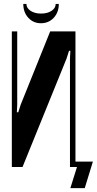

<svg xmlns="http://www.w3.org/2000/svg" viewBox="-20 -861 499 990"><path d="M267.1 -840.8H283.2Q283.2 -797.4 257.1 -769.3Q231 -741.2 190.9 -741.2Q151.9 -741.2 126 -769.3Q100.1 -797.4 100.1 -840.8H116.2Q116.2 -819.3 137.7 -805.2Q159.2 -791 191.9 -791Q224.6 -791 245.8 -805.2Q267.1 -819.3 267.1 -840.8ZM238.8 -699.2H369.1V-27.8H459L417 108.9H342.8L377 0H340.8V-559.1L342.8 -599.1H335.9L323.2 -559.1L96.2 0H41V-699.2H68.8V-321.8L66.9 -282.2H74.2L86.9 -321.8Z"/></svg>

Font: Moniqa Black Heading
Style: Regular
Weight: 900
Designer: Rajesh Rajput
Foundry: Rajesh Rajput
Version: Version 1.000